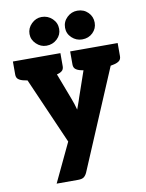

<svg xmlns="http://www.w3.org/2000/svg" viewBox="-96 -795 781 1027"><g transform="rotate(-10 294.5 -281.0)"><path d="M127 165 227 -46 20 -519H157Q175 -519 185 -511Q195 -503 199 -492L284 -268Q290 -252 295 -237Q300 -222 304 -206Q306 -211 310.5 -224Q315 -237 320 -250.5Q325 -264 326 -269L403 -492Q407 -503 419 -511Q431 -519 444 -519H569L292 135Q285 150 275 157.5Q265 165 243 165ZM141 -481V-519H215V-481ZM392 -481V-519H466V-481ZM107 -519 93 -401 49 -410Q31 -414 20.5 -422.5Q10 -431 10 -448V-519ZM268 -519V-448Q268 -431 257.5 -422.5Q247 -414 229 -410L185 -401L171 -519ZM418 -519 404 -401 360 -410Q342 -414 331.5 -422.5Q321 -431 321 -448V-519ZM579 -519V-448Q579 -431 568.5 -422.5Q558 -414 540 -410L496 -401L482 -519ZM284 -648Q284 -616 260 -593.5Q236 -571 202 -571Q171 -571 147 -594Q123 -617 123 -648Q123 -680 147 -703.5Q171 -727 202 -727Q236 -727 260 -704Q284 -681 284 -648ZM477 -648Q477 -616 454 -593.5Q431 -571 396 -571Q364 -571 340 -593.5Q316 -616 316 -648Q316 -681 340 -704Q364 -727 396 -727Q431 -727 454 -704Q477 -681 477 -648Z"/></g></svg>

Font: Aleo Black
Style: Regular
Weight: 900
Designer: Alessio Laiso
Foundry: Alessio Laiso
Version: Version 2.001;gftools[0.9.29]